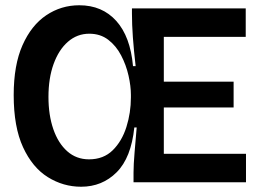

<svg xmlns="http://www.w3.org/2000/svg" viewBox="-20 -692 981 729"><path d="M288 17Q220 17 161.5 -19.5Q103 -56 67.5 -133Q32 -210 32 -331Q32 -445 65.5 -520.5Q99 -596 155.5 -634Q212 -672 281 -672Q368 -672 421.5 -612.5Q475 -553 485 -441H495Q488 -502 484.5 -550.5Q481 -599 481 -641V-660H913V-552H602V-382H867V-284H602V-108H914V0H487V-37Q487 -66 491 -114Q495 -162 499 -208H490Q478 -93 423 -38Q368 17 288 17ZM318 -87Q373 -87 408 -121.5Q443 -156 460 -210Q477 -264 477 -322V-332Q477 -365 468 -405Q459 -445 440 -481.5Q421 -518 391 -541Q361 -564 319 -564Q273 -564 238 -533.5Q203 -503 183.5 -449Q164 -395 164 -324Q164 -255 182.5 -201.5Q201 -148 235.5 -117.5Q270 -87 318 -87Z"/></svg>

Font: Bricolage Grotesque 96pt SemiBold
Style: Regular
Weight: 600
Designer: Mathieu Triay
Foundry: Atelier Triay
Version: Version 1.001; ttfautohint (v1.8.4.7-5d5b);gftools[0.9.33.de